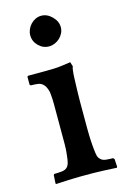

<svg xmlns="http://www.w3.org/2000/svg" viewBox="-108 -731 521 788"><g transform="rotate(-15 153.0 -337.5)"><path d="M288 4Q281 4 267 3Q253 2 237 1.5Q221 1 207 0.5Q193 0 186 0H132Q125 0 110.5 0.5Q96 1 80.5 1.5Q65 2 50.5 3Q36 4 29 4L28 0L30 -34L33 -38Q48 -38 64 -39.5Q80 -41 88 -49Q95 -56 98 -67Q101 -78 103 -98Q104 -105 104.5 -112Q105 -119 105.5 -127Q106 -135 106 -146Q106 -157 106 -173V-286Q106 -305 106 -316.5Q106 -328 105.5 -336Q105 -344 104.5 -350.5Q104 -357 103 -366Q101 -376 97 -385Q93 -394 90 -397Q80 -410 65 -412Q50 -414 34 -414L30 -418V-452L34 -455H85Q108 -455 134 -455.5Q160 -456 180 -459L215 -464L221 -445Q219 -441 217.5 -432.5Q216 -424 215.5 -414.5Q215 -405 214.5 -395.5Q214 -386 214 -380Q214 -372 213.5 -365.5Q213 -359 213 -350.5Q213 -342 212.5 -329Q212 -316 212 -297V-185Q212 -165 212.5 -152.5Q213 -140 213.5 -131Q214 -122 214.5 -114.5Q215 -107 216 -98Q218 -77 220.5 -66.5Q223 -56 231 -49Q239 -41 253.5 -39.5Q268 -38 283 -38L288 -33L290 0ZM85 -613Q85 -625 90 -637Q95 -649 104 -658.5Q113 -668 124.5 -673.5Q136 -679 149 -679Q174 -679 194.5 -658.5Q215 -638 215 -613Q215 -600 209.5 -588.5Q204 -577 194.5 -568Q185 -559 173 -554Q161 -549 149 -549Q123 -549 104 -568Q85 -587 85 -613Z"/></g></svg>

Font: QuattrocentoBold
Style: Bold
Weight: 700
Designer: Pablo Impallari
Foundry: Pablo Impallari, Igino Marini, Branda Gallo
Version: Version 2.000